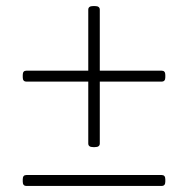

<svg xmlns="http://www.w3.org/2000/svg" viewBox="-20 -613 620 633"><path d="M287 -128Q271 -128 271 -140V-344H67Q55 -344 55 -358V-366Q55 -380 67 -380H271V-581Q271 -593 287 -593H293Q309 -593 309 -581V-380H513Q525 -380 525 -366V-358Q525 -344 513 -344H309V-140Q309 -128 293 -128ZM67 0Q55 0 55 -14V-22Q55 -36 67 -36H513Q525 -36 525 -22V-14Q525 0 513 0Z"/></svg>

Font: Asap Semi Expanded Thin
Style: Regular
Weight: 100
Width: 6
Designer: Pablo Cosgaya
Foundry: Omnibus-Type
Version: Version 3.001; ttfautohint (v1.8.4.7-5d5b)